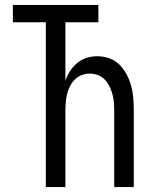

<svg xmlns="http://www.w3.org/2000/svg" viewBox="-20 -755 640 775"><path d="M165 0V-665H32V-735H377V-665H244V-429Q251 -450 263 -468.5Q275 -487 292 -501Q309 -515 330 -521.5Q351 -528 373 -528Q398 -528 421.5 -519.5Q445 -511 462.5 -493.5Q480 -476 491.5 -454Q503 -432 509.5 -408Q516 -384 518 -359.5Q520 -335 520 -310V0H441V-310Q441 -327 439.5 -343.5Q438 -360 433.5 -376Q429 -392 421.5 -407Q414 -422 402.5 -434Q391 -446 375 -452Q359 -458 342 -458Q326 -458 310 -452Q294 -446 282 -434Q270 -422 262.5 -407Q255 -392 251 -376Q247 -360 245.5 -343.5Q244 -327 244 -310V0Z"/></svg>

Font: Iosevka Extended
Style: Regular
Weight: 400
Width: 7
Monospace: yes
Designer: Belleve Invis
Foundry: Belleve Invis
Version: Version 32.5.0; ttfautohint (v1.8.4)